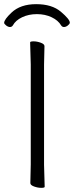

<svg xmlns="http://www.w3.org/2000/svg" viewBox="-28 -894 356 924"><path d="M120 -102V-584L117 -690Q117 -695 133.5 -695Q150 -695 168 -688.5Q186 -682 186 -672L184 -583V-101L187 5Q187 10 170.5 10Q154 10 136 3.5Q118 -3 118 -13ZM27 -833Q70 -874 146 -874Q222 -874 265 -837.5Q308 -801 308 -785Q308 -779 298.5 -771.5Q289 -764 280 -764Q271 -764 266 -772Q252 -796 220.5 -811Q189 -826 149.5 -826Q110 -826 78.5 -811Q47 -796 34 -772Q29 -764 20 -764Q11 -764 1.5 -771.5Q-8 -779 -8 -784Q-8 -800 27 -833Z"/></svg>

Font: Moon Stars Kai T Light
Style: Regular
Weight: 300
Designer: GuiWonder
Version: Version 1.101